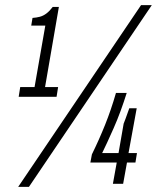

<svg xmlns="http://www.w3.org/2000/svg" viewBox="-20 -718 614 750"><path d="M51 12 531 -698H573L93 12ZM53 -340 59 -378H115L157 -618H102L107 -648Q122 -649 135.5 -652.5Q149 -656 161.5 -665.5Q174 -675 186 -691H210L156 -378H207L201 -340ZM421 0 436 -83H333L339 -115Q367 -172 390.5 -230.5Q414 -289 433 -355H475Q464 -320 451 -284.5Q438 -249 424 -217.5Q410 -186 398.5 -161Q387 -136 379 -120H443L463 -235Q467 -244 470.5 -254.5Q474 -265 478 -275.5Q482 -286 485 -295H514L482 -120H515L509 -83H476L461 0Z"/></svg>

Font: Archivo ExtraCondensed ExtraLight
Style: Italic
Weight: 250
Width: 2
Italic angle: -10°
Designer: Hector Gatti
Foundry: Omnibus-Type
Version: Version 2.001